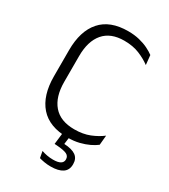

<svg xmlns="http://www.w3.org/2000/svg" viewBox="-204 -747 912 1036"><g transform="rotate(30 252.0 -229.0)"><path d="M285 11Q170.5 11 113.2 -54.2Q56 -119.5 56 -238.5V-401.5Q56 -520.5 112.8 -585.2Q169.5 -650 282.5 -650Q321 -650 352.5 -642.2Q384 -634.5 408.2 -622.5Q432.5 -610.5 449 -598L455 -539Q425 -561.5 384.5 -578.2Q344 -595 289.5 -595Q205.5 -595 162.2 -544.5Q119 -494 119 -400.5V-240.5Q119 -147.5 162.8 -96.5Q206.5 -45.5 293.5 -45.5Q347.5 -45.5 388.5 -62Q429.5 -78.5 460 -102L454.5 -42Q438 -29 413 -17Q388 -5 356 3Q324 11 285 11ZM294 -5 284.5 68 257.5 49Q263.5 49 271.5 49Q279.5 49 286.5 49.5Q336 52 359.5 69Q383 86 383 120V122Q383 157.5 357.2 174.8Q331.5 192 283.5 192Q263 192 244 188.8Q225 185.5 211.5 181.5L204 141Q219.5 146.5 237.8 150Q256 153.5 276.5 153.5Q306.5 153.5 321.5 144.5Q336.5 135.5 336.5 118.5V117.5Q336.5 97 318.2 88.2Q300 79.5 256.5 76.5Q251.5 76 247.8 76Q244 76 241.5 75.5L251 -5Z"/></g></svg>

Font: Anek Odia Light
Style: Regular
Weight: 300
Designer: Yesha Goshar & Mahesh Sahu (Odia), Yesha Goshar (Latin)
Foundry: Ek Type
Version: Version 1.003